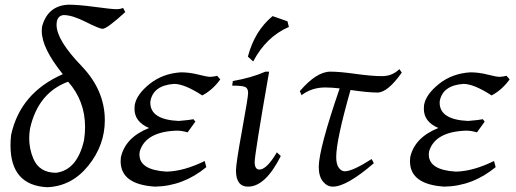

<svg xmlns="http://www.w3.org/2000/svg" viewBox="-20 -782 2182 812"><path d="M217.3 -51.3Q306.6 -63 335.4 -189Q339.8 -217.8 339.8 -244.6Q339.8 -355.5 268.1 -436.5Q140.6 -389.6 106.9 -237.8Q103.5 -217.3 103.5 -197.3Q103.5 -152.3 121.1 -110.8Q146.5 -51.3 217.3 -51.3ZM180.2 9.8Q24.4 2.4 24.4 -167.5Q24.4 -188 26.9 -210.9Q65.4 -389.2 245.6 -468.3Q156.7 -578.6 156.7 -649.9Q156.7 -660.6 158.2 -670.9Q182.6 -758.3 269.5 -762.2Q312.5 -762.2 382.1 -752.7Q451.7 -743.2 473.1 -743.2Q488.3 -743.2 500.5 -748.5L509.8 -731Q433.1 -660.6 414.1 -660.2Q400.4 -660.2 343 -689.2Q285.6 -718.3 249 -718.3Q219.2 -715.3 219.2 -676.8Q219.2 -612.3 325.7 -502Q423.3 -399.9 423.3 -273.4Q423.3 -168 353.5 -81.3Q283.7 5.4 180.2 9.8Z M635.3 7.3Q490.2 -2 490.2 -100.1L491.2 -116.7Q509.8 -200.7 610.4 -240.7Q548.8 -266.6 548.8 -321.8L549.8 -337.9Q557.6 -382.8 612.8 -427Q668 -471.2 745.1 -476.1Q781.2 -476.1 818.6 -466.6Q856 -457 869.6 -457Q885.7 -458 898.4 -461.4L911.6 -446.3Q879.9 -401.9 835.4 -378.4Q760.3 -427.2 716.3 -427.2Q628.4 -420.9 616.2 -354.5L615.7 -347.7Q615.7 -275.9 735.8 -270.5Q783.2 -274.4 798.3 -277.8L806.2 -267.6L773.4 -222.2Q749 -229.5 727.5 -229.5Q596.7 -225.1 571.3 -142.6Q569.8 -135.3 569.8 -128.4Q569.8 -63 684.1 -56.2Q757.3 -57.6 845.7 -101.1L852.5 -75.2Q754.9 5.4 635.3 7.3Z M1029.3 7.3Q978 7.3 978 -61Q978 -90.8 1003.7 -231Q1029.3 -371.1 1029.3 -388.7Q1029.3 -407.7 1017.8 -413.8Q1006.3 -419.9 961.9 -419.9L964.8 -439.5Q1041 -452.1 1102.5 -479H1118.2Q1057.1 -129.9 1057.1 -96.7Q1057.1 -64.9 1077.1 -64.9Q1107.9 -64.9 1150.9 -137.7L1167.5 -122.1Q1102.5 7.3 1029.3 7.3ZM1050.8 -522 1028.3 -542.5Q1056.6 -650.9 1132.8 -713.9L1195.8 -691.9L1201.7 -668Q1105.5 -626.5 1050.8 -522Z M1387.7 7.3Q1363.3 7.3 1345.7 -14.4Q1328.1 -36.1 1328.1 -76.2Q1328.1 -150.9 1416.5 -408.2Q1380.9 -412.1 1355.5 -412.1Q1297.9 -412.1 1255.4 -379.4L1248 -396.5Q1318.4 -479 1377.4 -479Q1416.5 -479 1484.1 -469.5Q1551.8 -460 1595.7 -460Q1639.2 -460 1668.9 -489.7L1679.2 -475.1Q1619.6 -390.6 1576.2 -390.6Q1537.1 -390.6 1462.4 -401.4Q1401.9 -189 1401.9 -118.2Q1401.9 -87.4 1412.8 -72.5Q1423.8 -57.6 1438 -57.6Q1471.2 -57.6 1551.8 -109.4L1561 -91.8Q1446.3 7.3 1387.7 7.3Z M1858.9 7.3Q1713.9 -2 1713.9 -100.1L1714.8 -116.7Q1733.4 -200.7 1834 -240.7Q1772.5 -266.6 1772.5 -321.8L1773.4 -337.9Q1781.2 -382.8 1836.4 -427Q1891.6 -471.2 1968.8 -476.1Q2004.9 -476.1 2042.2 -466.6Q2079.6 -457 2093.3 -457Q2109.4 -458 2122.1 -461.4L2135.3 -446.3Q2103.5 -401.9 2059.1 -378.4Q1983.9 -427.2 1939.9 -427.2Q1852.1 -420.9 1839.8 -354.5L1839.4 -347.7Q1839.4 -275.9 1959.5 -270.5Q2006.8 -274.4 2022 -277.8L2029.8 -267.6L1997.1 -222.2Q1972.7 -229.5 1951.2 -229.5Q1820.3 -225.1 1794.9 -142.6Q1793.5 -135.3 1793.5 -128.4Q1793.5 -63 1907.7 -56.2Q1981 -57.6 2069.3 -101.1L2076.2 -75.2Q1978.5 5.4 1858.9 7.3Z"/></svg>

Font: Kelvinch
Style: Italic
Weight: 400
Italic angle: -10°
Designer: Paul James Miller
Foundry: High-Logic / Made with FontCreator
Version: Version 3.40;July 22, 2017;FontCreator 11.0.0.2388 64-bit